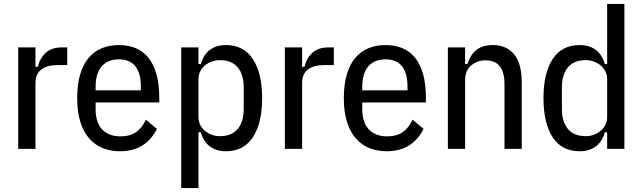

<svg xmlns="http://www.w3.org/2000/svg" viewBox="-20 -760 3280 980"><path d="M73 0V-518H161V-419H173Q184 -464 214 -491Q244 -518 295 -518H323V-428H276Q221 -428 191 -405.5Q161 -383 161 -336V0Z M593 12Q546 12 506 -3.5Q466 -19 436.5 -52Q407 -85 390.5 -136.5Q374 -188 374 -259Q374 -330 389.5 -381.5Q405 -433 433.5 -466Q462 -499 501 -514.5Q540 -530 587 -530Q634 -530 672 -514.5Q710 -499 737 -466Q764 -433 778.5 -381.5Q793 -330 793 -259V-237H468V-204Q468 -134 502 -99Q536 -64 594 -64Q644 -64 674.5 -85.5Q705 -107 725 -149L781 -102Q723 12 593 12ZM587 -457Q530 -457 499 -421.5Q468 -386 468 -316V-299H699V-316Q699 -457 587 -457Z M905 -518H993V-433H1005Q1019 -482 1052 -506Q1085 -530 1133 -530Q1224 -530 1271 -458Q1318 -386 1318 -259Q1318 -132 1271 -60Q1224 12 1133 12Q1085 12 1052 -12Q1019 -36 1005 -85H993V200H905ZM1103 -65Q1162 -65 1193 -101.5Q1224 -138 1224 -204V-314Q1224 -380 1193 -416.5Q1162 -453 1103 -453Q1080 -453 1060 -445.5Q1040 -438 1025 -425Q1010 -412 1001.5 -394.5Q993 -377 993 -356V-162Q993 -141 1001.5 -123.5Q1010 -106 1025 -93Q1040 -80 1060 -72.5Q1080 -65 1103 -65Z M1434 0V-518H1522V-419H1534Q1545 -464 1575 -491Q1605 -518 1656 -518H1684V-428H1637Q1582 -428 1552 -405.5Q1522 -383 1522 -336V0Z M1954 12Q1907 12 1867 -3.5Q1827 -19 1797.5 -52Q1768 -85 1751.5 -136.5Q1735 -188 1735 -259Q1735 -330 1750.5 -381.5Q1766 -433 1794.5 -466Q1823 -499 1862 -514.5Q1901 -530 1948 -530Q1995 -530 2033 -514.5Q2071 -499 2098 -466Q2125 -433 2139.5 -381.5Q2154 -330 2154 -259V-237H1829V-204Q1829 -134 1863 -99Q1897 -64 1955 -64Q2005 -64 2035.5 -85.5Q2066 -107 2086 -149L2142 -102Q2084 12 1954 12ZM1948 -457Q1891 -457 1860 -421.5Q1829 -386 1829 -316V-299H2060V-316Q2060 -457 1948 -457Z M2266 0V-518H2354V-433H2366Q2380 -479 2411 -504.5Q2442 -530 2496 -530Q2565 -530 2604 -483Q2643 -436 2643 -340V0H2555V-331Q2555 -390 2531.5 -421Q2508 -452 2458 -452Q2415 -452 2384.5 -425.5Q2354 -399 2354 -351V0Z M3079 -85H3067Q3053 -36 3020 -12Q2987 12 2939 12Q2847 12 2800.5 -60Q2754 -132 2754 -259Q2754 -386 2800.5 -458Q2847 -530 2939 -530Q2987 -530 3020 -506Q3053 -482 3067 -433H3079V-740H3167V0H3079ZM2969 -65Q2992 -65 3012 -72.5Q3032 -80 3047 -93Q3062 -106 3070.5 -123.5Q3079 -141 3079 -162V-356Q3079 -377 3070.5 -394.5Q3062 -412 3047 -425Q3032 -438 3012 -445.5Q2992 -453 2969 -453Q2910 -453 2879 -416.5Q2848 -380 2848 -314V-204Q2848 -138 2879 -101.5Q2910 -65 2969 -65Z"/></svg>

Font: IBM Plex Sans Cond Text
Style: Regular
Weight: 450
Width: 3
Designer: Mike Abbink, Paul van der Laan, Pieter van Rosmalen
Foundry: Bold Monday
Version: Version 1.3